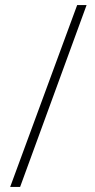

<svg xmlns="http://www.w3.org/2000/svg" viewBox="-20 -734 375 754"><path d="M320 -714 59 0H20L283 -714Z"/></svg>

Font: Noto Sans Lao Looped Condensed ExtraLight
Style: Regular
Weight: 200
Width: 3
Designer: Mark Frömberg, Ben Mitchell
Foundry: The Fontpad Ltd
Version: Version 1.002; ttfautohint (v1.8.4.7-5d5b)